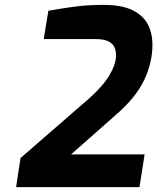

<svg xmlns="http://www.w3.org/2000/svg" viewBox="-20 -766 644 786"><path d="M46 0 64 -119 346 -364Q402 -414 428.5 -459Q455 -504 455 -540Q455 -561 447 -575.5Q439 -590 421 -598Q403 -606 372 -606H159L178 -722Q223 -730 279.5 -738Q336 -746 404 -746Q478 -746 522 -724.5Q566 -703 585 -666.5Q604 -630 604 -583Q604 -510 570.5 -439Q537 -368 458 -299L271 -134H572L551 0Z"/></svg>

Font: Exo Thin
Style: Bold Italic
Weight: 700
Italic angle: -9°
Version: Version 2.000